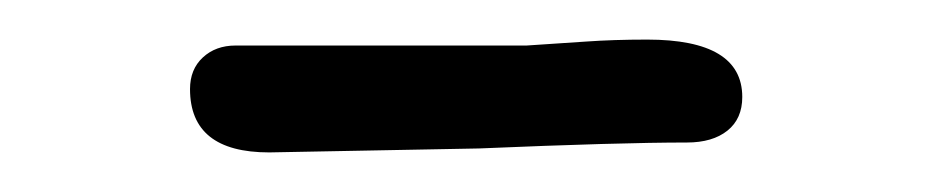

<svg xmlns="http://www.w3.org/2000/svg" viewBox="-20 -771 479 97"><path d="M76 -726Q76 -736 82.5 -742Q89 -748 99 -748H246L276 -750Q290 -751 307 -751Q355 -751 355 -722Q355 -711 347.5 -705Q340 -699 327 -699Q293 -699 222 -696L116 -694Q76 -694 76 -726Z"/></svg>

Font: Amatic SC
Style: Bold
Weight: 700
Designer: Multiple Designers
Foundry: Vernon Adams
Version: Version 2.505